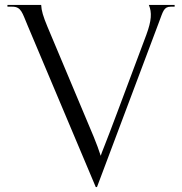

<svg xmlns="http://www.w3.org/2000/svg" viewBox="-20 -742 734 774"><path d="M91 -640 366 12H371L621 -653C637 -695 640 -715 668 -715H684V-722H580C593 -692 591 -659 570 -602L455 -295C402 -153 390 -128 386 -114C379 -136 368 -166 358 -190L171 -635C154 -676 147 -699 146 -722H10V-715H30C66 -715 70 -689 91 -640Z"/></svg>

Font: Sinistre
Style: Regular
Weight: 400
Designer: Jules Durand
Foundry: Collletttivo
Version: Version 69.420;Glyphs 3.2 (3217)